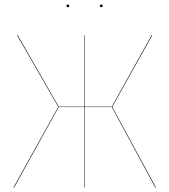

<svg xmlns="http://www.w3.org/2000/svg" viewBox="-20 -837 756 857"><path d="M481 -360 676 0H673L479 -359H359V0H357V-359H242L43 0H40L240 -360L56 -680H59L242 -361H357V-680H359V-361H479L657 -680H660ZM289 -811Q289 -805 283 -805Q277 -805 277 -811Q277 -817 283 -817Q289 -817 289 -811ZM438 -811Q438 -805 432 -805Q426 -805 426 -811Q426 -817 432 -817Q438 -817 438 -811Z"/></svg>

Font: FiraGO Two
Style: Regular
Weight: 100
Designer: bBox Type
Foundry: bBox Type GmbH
Version: Version 1.001